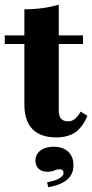

<svg xmlns="http://www.w3.org/2000/svg" viewBox="-24 -569 390 811"><path d="M212.9 11.3Q146.8 11.3 112.9 -23.8Q79 -58.9 79 -127.4V-209.7H224.2V-101.6Q224.2 -78.2 234.3 -67.3Q244.4 -56.5 262.9 -56.5Q279.8 -56.5 292.3 -66.5Q304.8 -76.6 316.9 -97.6L345.2 -79.8Q325 -31.5 294 -10.1Q262.9 11.3 212.9 11.3ZM79 -209.7V-529.8Q120.2 -529.8 155.6 -534.7Q191.1 -539.5 224.2 -549.2V-209.7ZM-4 -383.1V-419.4H326.6V-383.1ZM179.8 221.8 175 200.8Q208.1 195.2 226.2 184.7Q244.4 174.2 244.4 161.3Q244.4 146 227.4 146Q216.9 146 205.2 151.2Q193.5 156.5 175.8 156.5Q152.4 156.5 139.1 143.5Q125.8 130.6 125.8 109.7Q125.8 83.1 146.8 66.9Q167.7 50.8 202.4 50.8Q241.9 50.8 264.1 71.8Q286.3 92.7 286.3 129Q286.3 166.1 260.5 189.1Q234.7 212.1 179.8 221.8Z"/></svg>

Font: Playfair 9pt Black
Style: Regular
Weight: 900
Designer: Claus Eggers Sørensen
Foundry: Claus Eggers Sørensen
Version: Version 2.203